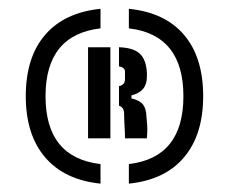

<svg xmlns="http://www.w3.org/2000/svg" viewBox="-20 -910 533 447"><path d="M214 -482.5Q130 -491 85 -543.8Q40 -596.5 40 -686Q40 -776.5 85 -828.8Q130 -881 214 -889.5V-844Q86 -829 86 -686Q86 -543 214 -528ZM280 -482.5V-528Q407 -543 407 -686Q407 -829 280 -844V-889.5Q364 -881 408.5 -828.8Q453 -776.5 453 -686Q453 -596.5 408.5 -543.8Q364 -491 280 -482.5ZM185 -588V-800H237V-588ZM271 -588Q271 -601 270 -616.2Q269 -631.5 269 -645Q269 -660 257 -664V-709.5Q271 -712 271 -726V-743Q271 -753 257 -755.5V-800Q290.5 -799 305.5 -785Q320.5 -771 322 -740V-731Q322 -696.5 286 -688V-681Q305 -676.5 312.8 -666.8Q320.5 -657 321 -638Q322 -627 322.8 -617Q323.5 -607 322 -588Z"/></svg>

Font: Big Shoulders Stencil Text Black
Style: Regular
Weight: 900
Designer: Patric King
Foundry: XO Type Co
Version: Version 1.000